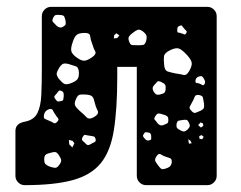

<svg xmlns="http://www.w3.org/2000/svg" viewBox="-20 -540 704 560"><path d="M52 0Q41 0 33 -8Q25 -16 25 -27V-158Q25 -180 52 -185Q79 -190 89 -210Q99 -230 100.5 -263.5Q102 -297 102 -341V-493Q102 -504 110 -512Q118 -520 129 -520H585Q596 -520 604 -512Q612 -504 612 -493V-27Q612 -16 604 -8Q596 0 585 0H406Q395 0 387 -8Q379 -16 379 -27V-345H322V-316Q322 -222 312 -160Q302 -98 273.5 -63.5Q245 -29 191.5 -14.5Q138 0 52 0ZM171 -481Q169 -488 167.5 -491.5Q166 -495 159 -496Q149 -497 144 -496.5Q139 -496 135 -488Q131 -480 134.5 -476Q138 -472 144 -466Q154 -456 164 -462Q171 -466 171.5 -469.5Q172 -473 171 -481ZM517 -457Q513 -461 511.5 -464Q510 -467 505 -465Q499 -463 498 -460Q497 -457 497 -450Q497 -445 500 -445Q503 -445 508 -443Q513 -442 516.5 -440Q520 -438 523 -443Q526 -448 523.5 -450Q521 -452 517 -457ZM396 -449Q387 -455 381.5 -453Q376 -451 367 -444Q359 -438 356 -433Q353 -428 357 -418Q360 -409 366 -408.5Q372 -408 382 -408Q392 -408 397.5 -409Q403 -410 406 -420Q409 -431 407 -436.5Q405 -442 396 -449ZM249 -412Q244 -425 243 -434.5Q242 -444 228 -444Q211 -444 204 -438.5Q197 -433 192 -417Q186 -400 188 -391Q190 -382 204 -372Q218 -362 227 -363Q236 -364 250 -374Q262 -383 257.5 -390.5Q253 -398 249 -412ZM319 -443 313 -437 312 -428 322 -429 328 -437ZM525 -380Q512 -394 503 -398Q494 -402 477 -394Q460 -386 458.5 -376.5Q457 -367 459 -348Q461 -334 469 -331.5Q477 -329 491 -326Q506 -324 515 -321.5Q524 -319 532 -333Q541 -349 539 -358Q537 -367 525 -380ZM210 -330Q209 -344 201.5 -346.5Q194 -349 181 -353Q170 -356 164.5 -354Q159 -352 153 -343Q147 -333 145.5 -327Q144 -321 151 -311Q160 -300 166.5 -296Q173 -292 186 -297Q200 -302 205.5 -308.5Q211 -315 210 -330ZM575 -310Q572 -315 569.5 -317Q567 -319 561 -317Q551 -315 550 -304Q550 -298 553.5 -298Q557 -298 562 -296Q567 -294 570 -292Q573 -290 576 -294Q581 -300 575 -310ZM450 -301Q442 -305 438.5 -301.5Q435 -298 429 -291Q422 -284 428 -273Q432 -267 435 -265Q438 -263 445 -264Q453 -266 457.5 -268Q462 -270 463 -279Q464 -289 461.5 -293Q459 -297 450 -301ZM159 -275Q153 -277 151 -274.5Q149 -272 145 -267Q142 -263 139.5 -260.5Q137 -258 140 -253Q144 -247 147 -245Q150 -243 157 -245Q164 -246 164.5 -249.5Q165 -253 166 -260Q166 -266 165 -269.5Q164 -273 159 -275ZM233 -264Q220 -265 213.5 -264Q207 -263 202 -252Q196 -239 199 -232.5Q202 -226 212 -217Q225 -206 232.5 -198Q240 -190 255 -199Q270 -208 264.5 -218Q259 -228 255 -245Q253 -255 248.5 -259Q244 -263 233 -264ZM575 -238Q573 -249 572 -255Q571 -261 560 -263Q550 -264 548 -258Q546 -252 541 -243Q536 -234 533.5 -229Q531 -224 538 -217Q545 -209 550.5 -211Q556 -213 565 -217Q573 -221 574.5 -225Q576 -229 575 -238ZM140 -208Q136 -214 134 -218.5Q132 -223 125 -222Q110 -218 108 -203Q107 -195 111.5 -193Q116 -191 123 -188Q131 -185 136 -181.5Q141 -178 147 -185Q153 -191 149 -195.5Q145 -200 140 -208ZM456 -206Q447 -209 442.5 -209Q438 -209 433 -201Q428 -194 431.5 -190.5Q435 -187 440 -180Q447 -172 456 -175Q464 -178 467.5 -180Q471 -182 471 -190Q471 -198 467.5 -201Q464 -204 456 -206ZM530 -184Q527 -190 523 -190.5Q519 -191 512 -190Q505 -189 501 -188Q497 -187 495 -179Q494 -171 496 -167.5Q498 -164 506 -160Q513 -156 517 -156.5Q521 -157 527 -162Q533 -168 533.5 -172.5Q534 -177 530 -184ZM572 -180 565 -183 558 -175 566 -168 573 -173ZM415 -153Q409 -154 406 -154.5Q403 -155 400 -150Q396 -145 397.5 -142Q399 -139 403 -135Q408 -128 416 -131Q421 -132 421 -135Q421 -138 421 -142Q421 -151 415 -153ZM243 -144Q234 -145 229.5 -146.5Q225 -148 221 -140Q217 -133 221 -129.5Q225 -126 231 -120Q235 -116 238.5 -117Q242 -118 247 -121Q253 -124 256.5 -126Q260 -128 259 -134Q257 -141 253.5 -142Q250 -143 243 -144ZM568 -146 561 -143 562 -135 570 -134 574 -141ZM536 -129 529 -134 531 -121 539 -122ZM192 -129 181 -132 182 -119 191 -110 197 -122ZM152 -87Q146 -96 141 -96.5Q136 -97 126 -94Q117 -92 113 -88.5Q109 -85 109 -75Q109 -65 112.5 -61.5Q116 -58 125 -54Q135 -51 140.5 -50.5Q146 -50 152 -58Q159 -67 158.5 -72.5Q158 -78 152 -87ZM466 -82Q456 -85 449.5 -89.5Q443 -94 437 -85Q430 -75 433.5 -69Q437 -63 444 -54Q450 -46 455 -46.5Q460 -47 468 -50Q481 -55 481 -69Q481 -76 477 -78Q473 -80 466 -82Z"/></svg>

Font: Rubik Moonrocks
Style: Regular
Weight: 400
Designer: Hubert and Fischer, NaN
Foundry: Hubert and Fischer, NaN
Version: Version 2.200